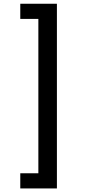

<svg xmlns="http://www.w3.org/2000/svg" viewBox="-20 -826 490 1051"><path d="M91 122.5H190V-722.5H91V-805.5H291.5V205.5H91Z"/></svg>

Font: League Mono Condensed Medium
Style: Regular
Weight: 500
Width: 1
Designer: Tyler Finck
Foundry: The League of Moveable Type / Tyler Finck
Version: Version 2.210